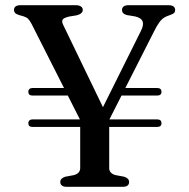

<svg xmlns="http://www.w3.org/2000/svg" viewBox="-20 -720 728 740"><path d="M393.7 -244 306.7 -222.7 102.1 -627.1Q94.7 -641 88.5 -647.2Q82.4 -653.5 70.2 -657.3L54 -661.8Q42.4 -665.3 38.1 -670.2Q33.8 -675.1 33.8 -681.6Q33.8 -690.4 40.2 -695.2Q46.7 -700 59.7 -700H271.3Q284.6 -700 291.8 -695.2Q299 -690.4 299 -681.6Q299 -667 274.8 -660.8L246.1 -656.2Q224 -650.8 220.7 -643.1Q217.3 -635.5 225.2 -620.7L389 -281.7L353.5 -260.1L523.7 -601.9Q534.6 -623.9 529.6 -637.5Q524.6 -651.1 501.1 -656.6L468.3 -662.1Q459.9 -664.3 455.1 -669.1Q450.3 -674 450.3 -681.6Q450.3 -690.4 456.7 -695.2Q463 -700 475.7 -700H628.9Q641.9 -700 648.5 -695.2Q655.1 -690.4 655.1 -681.6Q655.1 -674.7 651.1 -670.3Q647 -666 635 -661.9L627.8 -659.2Q617.6 -655.8 609.3 -649.9Q601 -644 592.7 -632.1Q584.3 -620.2 573.5 -598.6ZM289.1 -271.8 400.9 -272.6V-72Q400.9 -62.1 407.2 -55.1Q413.5 -48.1 425.8 -45L458.6 -38.9Q477.7 -32.7 477.7 -18.4Q477.7 -10.1 471.9 -5.1Q466 0 453 0H237Q224.3 0 218.3 -5.1Q212.3 -10.1 212.3 -18.4Q212.3 -32.7 231.4 -38.9L264.4 -45Q277.3 -48.5 283.2 -55.5Q289.1 -62.5 289.1 -72ZM89.2 -245.3Q89.2 -252 93.5 -255.9Q97.8 -259.8 105.2 -259.8H585.8Q594.2 -259.8 598.4 -255.9Q602.5 -252 602.5 -245.3Q602.5 -230.8 585.8 -230.8H104.8Q89.2 -230.8 89.2 -245.3ZM425.4 -351.8 438.1 -380.8H585.8Q594.2 -380.8 598.4 -376.9Q602.5 -373 602.5 -366.3Q602.5 -351.8 585.8 -351.8ZM89.2 -366.3Q89.2 -373 93.5 -376.9Q97.8 -380.8 105.2 -380.8H302.7L316.8 -351.8H104.8Q89.2 -351.8 89.2 -366.3Z"/></svg>

Font: Fraunces
Style: Regular
Weight: 900
Version: Version 1.000;[b76b70a41]